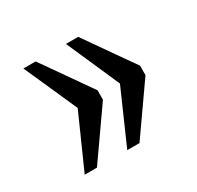

<svg xmlns="http://www.w3.org/2000/svg" viewBox="-94 -569 614 598"><g transform="rotate(-30 212.5 -270.0)"><path d="M206 -79 290 -270 206 -461H250L372 -287V-253L250 -79ZM53 -79 138 -270 53 -461H97L219 -287V-253L97 -79Z"/></g></svg>

Font: Noto Serif Thai ExtraCondensed Medium
Style: Regular
Weight: 500
Width: 2
Designer: Monotype Design Team
Foundry: Monotype Imaging Inc.
Version: Version 2.002; ttfautohint (v1.8.4.7-5d5b)